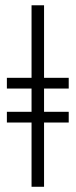

<svg xmlns="http://www.w3.org/2000/svg" viewBox="-20 -714 289 734"><path d="M242.7 -245.6H148.4V0H100.6V-245.6H6.3V-286.6H100.6V-375.5H6.3V-416.5H100.6V-693.8H148.4V-416.5H242.7V-375.5H148.4V-286.6H242.7Z"/></svg>

Font: Liberation Serif
Style: Regular
Weight: 400
Designer: Steve Matteson
Foundry: Ascender Corporation
Version: Version 2.1.5